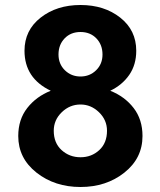

<svg xmlns="http://www.w3.org/2000/svg" viewBox="-20 -734 642 768"><path d="M78 -531Q78 -613 142.5 -663.5Q207 -714 302 -714Q397 -714 461 -663.5Q525 -613 525 -531Q525 -475 497 -434.5Q469 -394 421 -371Q479 -348 514.5 -302Q550 -256 550 -190Q550 -101 477.5 -43.5Q405 14 302 14Q199 14 126 -43.5Q53 -101 53 -190Q53 -256 89 -302Q125 -348 183 -371Q78 -421 78 -531ZM214 -516Q214 -478 239.5 -453Q265 -428 302 -428Q339 -428 364.5 -453Q390 -478 390 -516Q390 -555 365.5 -580.5Q341 -606 302 -606Q263 -606 238.5 -580.5Q214 -555 214 -516ZM195 -211Q195 -162 226.5 -133.5Q258 -105 302 -105Q346 -105 377 -133.5Q408 -162 408 -211Q408 -254 376 -285Q344 -316 302 -316Q259 -316 227 -285Q195 -254 195 -211Z"/></svg>

Font: Renner*
Style: Semi
Weight: 600
Version: Version 003.000 ; ttfautohint (v0.97) -l 8 -r 50 -G 200 -x 1